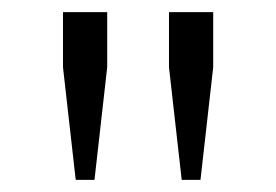

<svg xmlns="http://www.w3.org/2000/svg" viewBox="-20 -768 456 317"><path d="M84 -657V-748H157V-657L136 -471H105ZM259 -657V-748H332V-657L311 -471H280Z"/></svg>

Font: IBM Plex Serif
Style: Regular
Weight: 400
Designer: Mike Abbink, Paul van der Laan, Pieter van Rosmalen
Foundry: Bold Monday
Version: Version 3.001